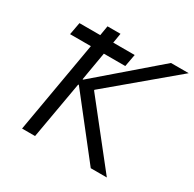

<svg xmlns="http://www.w3.org/2000/svg" viewBox="-154 -862 1033 1024"><g transform="rotate(30 363.0 -350.0)"><path d="M527 0H626L335 -368V-372L726 -700H617L256 -389H252L282 -564H414L428 -640H296L306 -700H226L216 -640H88L74 -564H202L104 0H184L246 -353H250Z"/></g></svg>

Font: Fixel Display 20240404
Style: Italic
Weight: 400
Italic angle: -10°
Designer: AlfaBravo + MacPaw
Foundry: Kyrylo Tkachov, Marchela Mozhyna, Serhii Makarenko, Maria Weinstein, Zakhar Kryvoshyya
Version: Version 1.211;Glyphs 3.2 (3225)